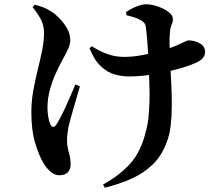

<svg xmlns="http://www.w3.org/2000/svg" viewBox="-20 -798 1040 894"><path d="M460 61Q537 19 587 -37Q637 -93 659 -186Q668 -217 671.5 -253Q675 -289 676 -327Q677 -365 675.5 -403Q674 -441 673 -478Q672 -509 670 -543.5Q668 -578 665.5 -610Q663 -642 660 -663Q659 -680 653.5 -688.5Q648 -697 639 -702Q625 -711 607.5 -716.5Q590 -722 569 -727L567 -742Q589 -757 615 -767.5Q641 -778 661 -778Q685 -778 714.5 -768Q744 -758 764.5 -742.5Q785 -727 785 -709Q785 -696 778.5 -681.5Q772 -667 771 -641Q769 -623 769.5 -597Q770 -571 771 -544.5Q772 -518 773 -497Q775 -456 777.5 -407.5Q780 -359 780 -309.5Q780 -260 775 -215Q770 -170 756 -135Q733 -73 691.5 -32.5Q650 8 593.5 33.5Q537 59 468 76ZM256 18Q235 18 216 2Q197 -14 181 -41Q161 -75 143.5 -133Q126 -191 126 -274Q126 -327 135 -376.5Q144 -426 155.5 -472.5Q167 -519 176 -562.5Q185 -606 185 -646Q185 -681 168.5 -711Q152 -741 132 -764L141 -776Q167 -770 185 -762.5Q203 -755 221 -743Q236 -734 256.5 -713Q277 -692 292 -666Q307 -640 307 -612Q307 -591 297.5 -570.5Q288 -550 273 -523Q254 -489 237.5 -451.5Q221 -414 211 -375Q201 -336 201 -296Q201 -273 205 -252Q209 -231 215 -218Q221 -207 228 -207Q235 -207 241 -216Q251 -231 262.5 -253Q274 -275 286 -301.5Q298 -328 309.5 -354.5Q321 -381 331 -405L352 -396Q345 -372 337.5 -346Q330 -320 322.5 -294.5Q315 -269 309 -247Q303 -225 299 -208Q296 -191 294 -176Q292 -161 292 -140Q292 -122 296.5 -104.5Q301 -87 305 -70Q309 -53 309 -34Q309 -9 295.5 4.5Q282 18 256 18ZM580 -442Q549 -442 515.5 -451Q482 -460 451 -488Q420 -516 397 -573L407 -583Q448 -557 484 -545Q520 -533 559 -533Q596 -533 643 -541.5Q690 -550 735 -563Q780 -576 808 -589Q833 -600 843 -605Q853 -610 858 -610Q886 -610 910.5 -596Q935 -582 935 -557Q935 -542 926 -529.5Q917 -517 893 -506Q872 -496 836.5 -485Q801 -474 757 -464Q713 -454 667.5 -448Q622 -442 580 -442Z"/></svg>

Font: Noto Serif JP ExtraLight
Style: Bold
Weight: 700
Version: Version 2.003-H1;hotconv 1.1.1;makeotfexe 2.6.0